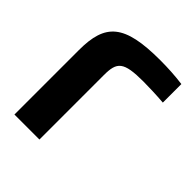

<svg xmlns="http://www.w3.org/2000/svg" viewBox="-196 -840 967 967"><g transform="rotate(45 287.5 -356.5)"><path d="M405 -577C439 -577 501 -575 549 -571V-703C497 -710 443 -713 389 -713C132 -713 63 -647 63 -459V0H241V-459C241 -552 263 -577 405 -577Z"/></g></svg>

Font: LT Wave UI Medium
Style: Regular
Weight: 500
Designer: Daniel Lyons
Foundry: New Value
Version: Version 2.5 (Glyphs App)